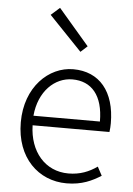

<svg xmlns="http://www.w3.org/2000/svg" viewBox="-58 -884 654 941"><g transform="rotate(5 269.0 -414.0)"><path d="M305 13C381 13 431 -12 474 -39L451 -82C411 -54 367 -36 310 -36C195 -36 118 -127 115 -256H493C495 -270 496 -285 496 -299C496 -455 419 -547 290 -547C170 -547 56 -440 56 -266C56 -91 167 13 305 13ZM115 -303C126 -425 204 -497 290 -497C384 -497 442 -432 442 -303ZM317 -635 350 -665 199 -841 156 -803Z"/></g></svg>

Font: Noto Sans HK Light
Style: Regular
Weight: 300
Designer: Ryoko NISHIZUKA 西塚涼子 (kana, bopomofo & ideographs); Paul D. Hunt (Latin, Greek & Cyrillic); Sandoll Communications 산돌커뮤니
Foundry: Adobe
Version: Version 2.004;hotconv 1.0.118;makeotfexe 2.5.65603